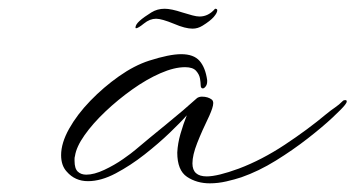

<svg xmlns="http://www.w3.org/2000/svg" viewBox="-20 -412 820 443"><path d="M464 11Q434 11 411.5 -4Q389 -19 389 -60Q390 -81 396.5 -103.5Q403 -126 411 -146Q398 -131 372 -106Q346 -81 313.5 -55.5Q281 -30 247 -12Q213 6 183 6Q153 6 134 -16Q121 -30 121 -54Q121 -82 139.5 -115Q158 -148 188.5 -179.5Q219 -211 254.5 -236Q290 -261 324 -272Q371 -287 398 -287Q427 -287 440.5 -271.5Q454 -256 458 -227V-224Q458 -217 454.5 -212.5Q451 -208 448 -208Q443 -208 443 -216Q443 -221 441.5 -230.5Q440 -240 432.5 -248.5Q425 -257 407 -257Q382 -257 350 -243Q318 -229 285 -205.5Q252 -182 223 -154.5Q194 -127 175 -100Q156 -73 153 -52Q152 -49 152 -46Q152 -43 152 -41Q152 -23 159.5 -16Q167 -9 179 -9Q197 -9 220.5 -20Q244 -31 264 -45Q284 -59 292 -66Q324 -93 364 -125.5Q404 -158 435 -186Q440 -189 446 -189Q460 -189 469 -182Q472 -179 472 -174Q472 -169 469.5 -161.5Q467 -154 463 -145Q446 -110 435 -82Q424 -54 424 -35Q424 -5 457 -5Q482 -5 531 -23Q584 -43 637 -78Q690 -113 733 -149Q744 -158 753 -164Q762 -170 772 -180Q774 -181 777 -181Q780 -181 780 -178Q780 -175 776 -170Q770 -162 747 -140.5Q724 -119 690 -92.5Q656 -66 616.5 -41.5Q577 -17 537 -3Q522 2 502.5 6.5Q483 11 464 11ZM424.4 -345.9Q407.4 -345.9 381.9 -356.9Q353 -368.8 340.2 -368.8Q325.8 -368.8 312.2 -357.8Q298.6 -346.7 293.5 -346.7Q292.6 -347.6 292.6 -348.4Q292.6 -355.2 302 -363.7Q311.3 -372.2 329.2 -383.3Q342.8 -391.8 359.8 -391.8Q375.1 -391.8 400.6 -383.3Q414.2 -379 424 -376.5Q433.7 -373.9 440.5 -373.9Q460.9 -373.9 476.2 -391.8Q481.3 -391.8 481.3 -388.4Q481.3 -382.4 473.3 -373.1Q465.2 -363.7 447.3 -352.7Q436.3 -345.9 424.4 -345.9Z"/></svg>

Font: WindSong
Style: Regular
Weight: 400
Designer: Robert E. Leuschke
Foundry: Robert E. Leuschke
Version: Version 1.010; ttfautohint (v1.8.3)